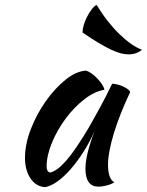

<svg xmlns="http://www.w3.org/2000/svg" viewBox="-20 -749 605 791"><path d="M442 -404Q452 -404 465.5 -400.5Q479 -397 490 -391.5Q501 -386 508.5 -380Q516 -374 516 -369Q496 -327 479 -284.5Q462 -242 450 -203Q438 -164 431.5 -130Q425 -96 425 -71Q425 -43 431 -24.5Q437 -6 451 2Q439 10 420 15Q401 20 386 20Q332 20 332 -54Q332 -111 370 -210Q350 -164 324 -123.5Q298 -83 271 -52Q244 -21 216.5 -1.5Q189 18 166 22Q129 20 106 -13.5Q83 -47 83 -99Q83 -155 107 -217Q131 -279 168.5 -332Q206 -385 250 -420.5Q294 -456 335 -458Q345 -455 357.5 -446Q370 -437 381.5 -425Q393 -413 401 -400.5Q409 -388 410 -379Q370 -373 327.5 -340Q285 -307 250.5 -260.5Q216 -214 194 -161Q172 -108 172 -62Q172 -43 186 -38Q215 -44 253 -87.5Q291 -131 345 -222Q355 -240 367.5 -262Q380 -284 393 -308Q406 -332 418.5 -356.5Q431 -381 442 -404ZM378 -729Q399 -694 422.5 -664Q446 -634 470.5 -610Q495 -586 519 -569Q543 -552 565 -544Q542 -525 510 -525Q494 -525 477 -529.5Q460 -534 437.5 -544.5Q415 -555 386.5 -572Q358 -589 320 -615Q320 -629 325 -646Q330 -663 338.5 -679.5Q347 -696 357 -709.5Q367 -723 378 -729Z"/></svg>

Font: Kaushan Script
Style: Regular
Weight: 400
Designer: Pablo Impallari
Foundry: Pablo Impallari
Version: Version 1.002